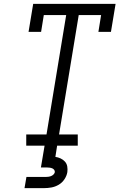

<svg xmlns="http://www.w3.org/2000/svg" viewBox="-20 -755 640 995"><path d="M116 0V-58H221L323 -677H207L193 -590H128L152 -735H579L555 -590H490L504 -677H388L286 -58H383V0ZM107 220 117 162H217Q224 162 231 161Q238 160 244.5 157.5Q251 155 256.5 150Q262 145 264 138Q264 138 264 138Q264 138 264 138Q265 131 261 125.5Q257 120 251 117.5Q245 115 238.5 114Q232 113 225 113H192L211 0H276L267 58Q281 60 294 66Q307 72 316.5 82.5Q326 93 328.5 107.5Q331 122 329 137Q326 156 314 174Q302 192 284 202.5Q266 213 246.5 216.5Q227 220 207 220Z"/></svg>

Font: Iosevka Etoile Light Oblique
Style: Regular
Weight: 300
Italic angle: -9°
Designer: Belleve Invis
Foundry: Belleve Invis
Version: Version 15.5.2; ttfautohint (v1.8.4)